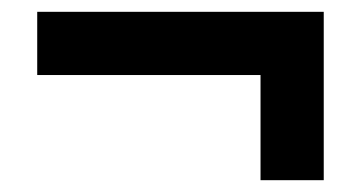

<svg xmlns="http://www.w3.org/2000/svg" viewBox="-20 -426 612 325"><path d="M528 -406V-121H421V-299H43V-406Z"/></svg>

Font: Noto IKEA Latin
Style: Bold
Weight: 700
Designer: Monotype Design Team
Foundry: Monotype Imaging Inc.
Version: Version 1.0